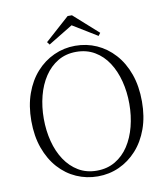

<svg xmlns="http://www.w3.org/2000/svg" viewBox="-98 -995 955 1092"><g transform="rotate(-10 379.5 -449.0)"><path d="M392 -913 533 -787 521 -771 356 -872H404L238 -771L226 -787L367 -913ZM379 15Q314 15 256 -10.5Q198 -36 154 -85Q110 -134 85 -203.5Q60 -273 60 -361Q60 -448 85 -518Q110 -588 154 -637Q198 -686 256 -712.5Q314 -739 379 -739Q445 -739 502.5 -713.5Q560 -688 604.5 -639Q649 -590 674 -520Q699 -450 699 -361Q699 -274 674 -204.5Q649 -135 604.5 -86Q560 -37 502.5 -11Q445 15 379 15ZM379 -18Q439 -18 485.5 -45.5Q532 -73 563 -120.5Q594 -168 610 -230Q626 -292 626 -361Q626 -430 610 -492Q594 -554 563 -601.5Q532 -649 485.5 -676.5Q439 -704 379 -704Q319 -704 273 -676.5Q227 -649 195.5 -601.5Q164 -554 148 -492Q132 -430 132 -361Q132 -292 148 -230Q164 -168 195.5 -120.5Q227 -73 273 -45.5Q319 -18 379 -18Z"/></g></svg>

Font: Early Summer Mincho VF
Style: Regular
Weight: 250
Designer: GuiWonder
Version: Version 1.002